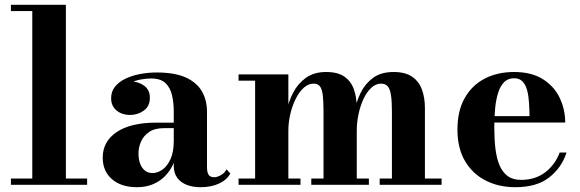

<svg xmlns="http://www.w3.org/2000/svg" viewBox="-20 -770 2418 800"><path d="M254.5 -750V-26H343V0H25.5V-26H114.5V-724H25.5V-750Z M815 10Q783 10 758 0.2Q733 -9.5 718.5 -29.2Q704 -49 704 -79.5V-304.5Q704 -340.5 697 -372.2Q690 -404 669.8 -423.5Q649.5 -443 609.5 -443Q589.5 -443 566.5 -438.8Q543.5 -434.5 523 -424.8Q502.5 -415 489.2 -399.5Q476 -384 476 -361H444Q444 -392.5 467.5 -411.8Q491 -431 522.5 -431Q555 -431 579.8 -413.5Q604.5 -396 604.5 -363Q604.5 -327.5 579.2 -309.2Q554 -291 522.5 -291Q488 -291 465.5 -309.8Q443 -328.5 443 -361Q443 -389 459.5 -409.2Q476 -429.5 503.5 -442.5Q531 -455.5 564.8 -461.8Q598.5 -468 632.5 -468Q709 -468 755 -446.8Q801 -425.5 821.8 -388.5Q842.5 -351.5 842.5 -304.5V-71.5Q842.5 -54.5 848.5 -43Q854.5 -31.5 873 -31.5Q884 -31.5 899.5 -39.8Q915 -48 924 -64.5L939.5 -47Q925.5 -20.5 892.8 -5.2Q860 10 815 10ZM550.5 10Q485.5 10 446.8 -23.2Q408 -56.5 408 -113.5Q408 -180.5 466.2 -219.8Q524.5 -259 631 -259H750.5V-236H662.5Q624.5 -236 601.2 -220Q578 -204 567.5 -180Q557 -156 557 -131Q557 -107 563.8 -88.5Q570.5 -70 583.5 -59.5Q596.5 -49 616 -49Q636.5 -49 656.8 -63.2Q677 -77.5 690.5 -107Q704 -136.5 704 -182.5H720.5Q720.5 -124.5 699.2 -81.2Q678 -38 639.8 -14Q601.5 10 550.5 10Z M1181.5 -460V-26H1232V0H974V-26H1043V-434H974V-460ZM1466.5 -319.5V-26H1517V0H1277V-26H1328V-305Q1328 -347 1325 -372.8Q1322 -398.5 1313.2 -410Q1304.5 -421.5 1286.5 -421.5Q1264.5 -421.5 1245.2 -404Q1226 -386.5 1211.8 -357.5Q1197.5 -328.5 1189.5 -294.2Q1181.5 -260 1181.5 -226L1165 -225.5Q1165 -260.5 1173.2 -302.8Q1181.5 -345 1201 -383Q1220.5 -421 1254.2 -445.5Q1288 -470 1339 -470Q1387.5 -470 1415.2 -450.5Q1443 -431 1454.8 -397Q1466.5 -363 1466.5 -319.5ZM1750.5 -319.5V-26H1820V0H1562V-26H1613V-305Q1613 -347 1609.2 -372.8Q1605.5 -398.5 1595.8 -410Q1586 -421.5 1568 -421.5Q1545.5 -421.5 1526.8 -404Q1508 -386.5 1494.5 -357.5Q1481 -328.5 1473.8 -294.2Q1466.5 -260 1466.5 -226L1449.5 -225.5Q1449.5 -260.5 1456.8 -302.8Q1464 -345 1482.5 -383Q1501 -421 1534.2 -445.5Q1567.5 -470 1620 -470Q1668.5 -470 1697 -450.5Q1725.5 -431 1738 -397Q1750.5 -363 1750.5 -319.5Z M2127 10Q2058 10 2003.5 -17.8Q1949 -45.5 1917.5 -99Q1886 -152.5 1886 -230Q1886 -307.5 1916 -361Q1946 -414.5 1999.2 -442.2Q2052.5 -470 2122 -470Q2195 -470 2242.2 -440Q2289.5 -410 2312.2 -362Q2335 -314 2335 -259.5H1952.5V-286H2186.5Q2186 -314.5 2184.2 -342.5Q2182.5 -370.5 2176.5 -393.5Q2170.5 -416.5 2157.5 -430.2Q2144.5 -444 2122 -444Q2097 -444 2081 -428.2Q2065 -412.5 2056 -384.8Q2047 -357 2043.2 -320Q2039.5 -283 2039.5 -240Q2039.5 -191.5 2044.2 -151.2Q2049 -111 2061.2 -81.8Q2073.5 -52.5 2095.2 -36.5Q2117 -20.5 2150.5 -20.5Q2211 -20.5 2252.2 -52.5Q2293.5 -84.5 2312 -134.5H2340.5Q2321 -72.5 2269 -31.2Q2217 10 2127 10Z"/></svg>

Font: Bodoni Moda 9pt
Style: Bold
Weight: 700
Designer: Owen Earl
Foundry: indestructible type
Version: Version 2.005